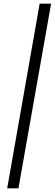

<svg xmlns="http://www.w3.org/2000/svg" viewBox="-20 -821 297 1041"><path d="M195 -801H257L80 200H19Z"/></svg>

Font: Overused Grotesk Book
Style: Italic
Weight: 350
Italic angle: -10°
Version: Version 0.003